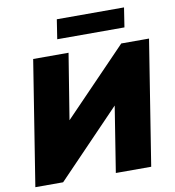

<svg xmlns="http://www.w3.org/2000/svg" viewBox="-95 -984 976 1069"><g transform="rotate(-10 392.5 -450.0)"><path d="M18 0 130 -705H330L270 -334L628 -705H785L673 0H473L532 -371L175 0ZM281 -790 298 -900H678L661 -790Z"/></g></svg>

Font: Mulish ExtraBlack
Style: Italic
Weight: 1000
Italic angle: -9°
Designer: Vernon Adams
Foundry: Vernon Adams
Version: Version 3.603; ttfautohint (v1.8.3)